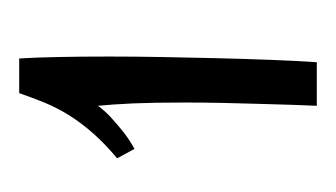

<svg xmlns="http://www.w3.org/2000/svg" viewBox="-95 -715 350 200"><g transform="rotate(-90 80.0 -615.0)"><path d="M15.1 -668Q30.3 -680.7 41 -692.9Q51.8 -705.1 59.6 -717.5Q67.4 -730 72.8 -742.9Q78.1 -755.9 83 -770H119.1Q120.1 -754.4 120.6 -730.2Q121.1 -706.1 121.1 -676.8Q121.1 -650.4 120.6 -621.8Q120.1 -593.3 119.4 -564.7Q118.7 -536.1 117.7 -509.3Q116.7 -482.4 115.2 -460H69.8Q70.3 -470.2 70.8 -485.8Q71.3 -501.5 71.8 -519.8Q72.3 -538.1 72.8 -558.3Q73.2 -578.6 73.2 -598.1Q73.2 -629.9 72.3 -651.4Q71.3 -672.9 69.8 -688Q64.9 -681.2 58.1 -674.8Q52.2 -669.4 43.9 -662.6Q35.6 -655.8 24.9 -649.9Z"/></g></svg>

Font: Rochester
Style: Regular
Weight: 400
Version: Version 1.006